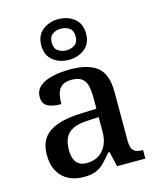

<svg xmlns="http://www.w3.org/2000/svg" viewBox="-121 -899 818 994"><g transform="rotate(-15 287.5 -402.0)"><path d="M204 10Q160 10 124.5 -7.5Q89 -25 68.5 -61Q48 -97 48 -151Q48 -232 104.5 -270Q161 -308 275 -312L358 -315V-373Q358 -410 352 -436.5Q346 -463 327.5 -478Q309 -493 272 -493Q239 -493 220.5 -479.5Q202 -466 195.5 -441.5Q189 -417 189 -385Q140 -385 115 -399.5Q90 -414 90 -449Q90 -485 116 -506.5Q142 -528 185 -537.5Q228 -547 279 -547Q375 -547 423 -508.5Q471 -470 471 -375V-117Q471 -89 477 -74Q483 -59 496.5 -52.5Q510 -46 532 -46H536V0H384L366 -80H358Q336 -53 316.5 -32.5Q297 -12 271 -1Q245 10 204 10ZM238 -56Q275 -56 301.5 -72.5Q328 -89 343 -119.5Q358 -150 358 -191V-270L300 -267Q249 -265 219.5 -250.5Q190 -236 177.5 -210Q165 -184 165 -146Q165 -116 173 -96Q181 -76 197 -66Q213 -56 238 -56ZM287 -596Q237 -596 202 -624Q167 -652 167 -705Q167 -758 202 -786Q237 -814 287 -814Q337 -814 372 -786Q407 -758 407 -705Q407 -652 372 -624Q337 -596 287 -596ZM287 -647Q313 -647 332 -660.5Q351 -674 351 -705Q351 -736 332 -749.5Q313 -763 287 -763Q261 -763 242 -749.5Q223 -736 223 -705Q223 -674 242 -660.5Q261 -647 287 -647Z"/></g></svg>

Font: Noto Rashi Hebrew Medium
Style: Regular
Weight: 500
Version: Version 1.006